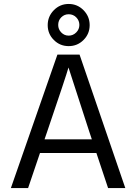

<svg xmlns="http://www.w3.org/2000/svg" viewBox="-20 -950 688 970"><path d="M327 -878Q305 -878 289.5 -862.5Q274 -847 274 -824Q274 -802 289.5 -786Q305 -770 327 -770Q349 -770 365 -786Q381 -802 381 -824Q381 -846 365.5 -862Q350 -878 327 -878ZM402 -748Q371 -717 327 -717Q283 -717 252 -748Q221 -779 221 -823Q221 -867 252 -898.5Q283 -930 327 -930Q371 -930 402 -898.5Q433 -867 433 -823Q433 -779 402 -748ZM205 -246H444L431 -285L326 -609Q314 -566 218 -284ZM526 0 467 -177H182L122 0H35L270 -674H382L613 0Z"/></svg>

Font: Hind Regular
Style: Regular
Weight: 400
Designer: Manushi Parikh, Satya Rajpurohit
Foundry: Indian Type Foundry
Version: Version 1.201;PS 1.0;hotconv 1.0.78;makeotf.lib2.5.61930; tt